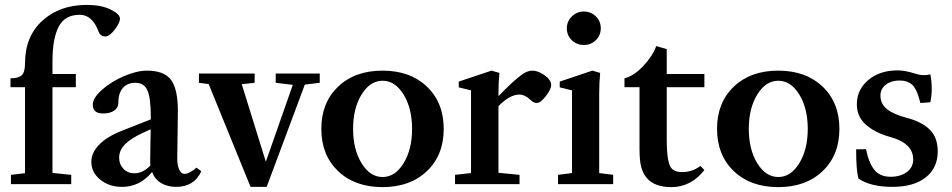

<svg xmlns="http://www.w3.org/2000/svg" viewBox="-20 -747 3861 779"><path d="M24.4 0V-37.6L81.5 -44.4V-393.1H22.5V-429.2Q54.2 -429.2 67.9 -441.4Q81.5 -453.6 81.5 -489.7Q81.5 -598.6 151.6 -662.8Q221.7 -727.1 332.5 -727.1Q390.6 -727.1 428.7 -708.5Q466.8 -689.9 466.8 -670.9Q466.8 -654.8 445.6 -627Q424.3 -599.1 408.2 -599.1Q388.2 -599.1 380.4 -617.7Q355 -687 303.7 -687Q243.2 -687 218 -638.7Q192.9 -590.3 192.9 -498.5V-446.8H287.6V-393.1H192.9V-45.4L269 -37.6V0Z M475.1 11.2Q422.9 11.2 386.7 -18.1Q350.6 -47.4 350.6 -90.3Q350.6 -127.9 382.8 -160.6Q415 -193.4 476.6 -217.3L591.8 -262.7V-272Q591.8 -350.1 578.1 -380.6Q564.5 -411.1 529.3 -411.1Q496.1 -411.1 478 -389.6Q460 -368.2 460 -329.1Q460 -309.6 443.1 -298.1Q426.3 -286.6 397.9 -286.6Q356.4 -286.6 356.4 -322.3Q356.4 -349.1 393.1 -382.1Q429.7 -415 482.2 -437.7Q534.7 -460.4 576.7 -460.4Q645 -460.4 673.3 -423.6Q701.7 -386.7 701.7 -296.4Q701.7 -264.2 699.2 -106.9Q698.7 -80.6 706.3 -61Q713.9 -41.5 730 -41.5Q738.3 -41.5 751.7 -48.6Q765.1 -55.7 776.9 -66.9L796.9 -52.2Q767.6 11.2 694.8 11.2Q660.6 11.2 634.5 -3.7Q608.4 -18.6 597.2 -49.3Q547.4 11.2 475.1 11.2ZM463.4 -107.4Q463.4 -80.1 481 -62Q498.5 -43.9 524.9 -43.9Q560.1 -43.9 590.3 -75.7Q588.9 -88.9 589.4 -101.1Q589.8 -121.6 590.3 -162.1Q590.8 -202.6 591.3 -222.7L561 -208.5Q511.2 -186 487.3 -161.6Q463.4 -137.2 463.4 -107.4Z M996.6 11.2 826.7 -405.8 787.1 -411.1V-448.7H1013.2V-411.1L960.9 -405.3L1058.6 -90.8L1168 -402.8L1098.6 -411.1V-448.7H1277.3V-411.1L1216.8 -403.8L1062 11.2Z M1532.2 12.2Q1419.9 12.2 1351.8 -52.7Q1283.7 -117.7 1283.7 -224.1Q1283.7 -330.6 1351.8 -395.5Q1419.9 -460.4 1532.2 -460.4Q1644 -460.4 1712.2 -395.5Q1780.3 -330.6 1780.3 -224.1Q1780.3 -117.7 1712.2 -52.7Q1644 12.2 1532.2 12.2ZM1447 -84.7Q1481.4 -28.8 1532.2 -28.8Q1583 -28.8 1617.4 -84.7Q1651.9 -140.6 1651.9 -224.1Q1651.9 -307.6 1617.4 -363.5Q1583 -419.4 1532.2 -419.4Q1481.4 -419.4 1447 -363.5Q1412.6 -307.6 1412.6 -224.1Q1412.6 -140.6 1447 -84.7Z M1826.2 0V-37.6L1891.1 -44.9V-380.4L1841.3 -392.6V-416L1974.1 -460.4L2006.3 -451.2Q2002.4 -411.1 2002.4 -368.2V-356.9Q2061.5 -418 2096.7 -443.8Q2119.6 -460.4 2139.6 -460.4Q2163.6 -460.4 2189.9 -441.4Q2216.3 -422.4 2216.3 -401.9Q2216.3 -385.3 2194.8 -357.2Q2173.3 -329.1 2157.2 -329.1Q2146 -329.1 2133.3 -340.8Q2109.9 -363.3 2086.9 -363.3Q2048.3 -363.3 2002.4 -316.4V-45.9L2087.9 -37.6V0Z M2279.8 -632.3Q2279.8 -660.2 2300 -680.2Q2320.3 -700.2 2348.6 -700.2Q2377.4 -700.2 2397.5 -680.7Q2417.5 -661.1 2417.5 -632.3Q2417.5 -603.5 2397.5 -584Q2377.4 -564.5 2348.6 -564.5Q2319.8 -564.5 2299.8 -584Q2279.8 -603.5 2279.8 -632.3ZM2244.1 0V-37.6L2300.8 -44.9V-380.4L2251 -392.6V-416L2383.3 -460.4L2415 -451.2Q2411.1 -411.1 2411.1 -368.2V-44.9L2467.8 -37.6V0Z M2703.6 12.2Q2635.7 12.2 2604 -24.9Q2588.4 -43.9 2581.5 -69.6Q2574.7 -95.2 2574.7 -144.5V-393.1H2513.7V-429.2Q2552.7 -439.5 2590.6 -480Q2628.4 -520.5 2642.6 -560.1L2685.1 -547.9V-446.8H2837.9V-393.1H2685.1V-179.7Q2685.1 -102.1 2698.7 -73.2Q2710 -48.8 2748 -48.8Q2789.1 -48.8 2821.8 -73.7L2837.9 -57.1Q2783.7 12.2 2703.6 12.2Z M3137.7 12.2Q3025.4 12.2 2957.3 -52.7Q2889.2 -117.7 2889.2 -224.1Q2889.2 -330.6 2957.3 -395.5Q3025.4 -460.4 3137.7 -460.4Q3249.5 -460.4 3317.6 -395.5Q3385.7 -330.6 3385.7 -224.1Q3385.7 -117.7 3317.6 -52.7Q3249.5 12.2 3137.7 12.2ZM3052.5 -84.7Q3086.9 -28.8 3137.7 -28.8Q3188.5 -28.8 3222.9 -84.7Q3257.3 -140.6 3257.3 -224.1Q3257.3 -307.6 3222.9 -363.5Q3188.5 -419.4 3137.7 -419.4Q3086.9 -419.4 3052.5 -363.5Q3018.1 -307.6 3018.1 -224.1Q3018.1 -140.6 3052.5 -84.7Z M3600.6 11.2Q3512.2 11.2 3462.9 -22.5Q3453.6 -56.6 3453.6 -141.1L3493.7 -141.6Q3504.9 -85.9 3527.6 -57.9Q3550.3 -29.8 3593.3 -29.8Q3633.3 -29.8 3659.2 -48.8Q3685.1 -67.9 3685.1 -100.1Q3685.1 -165.5 3593.3 -190.9Q3533.2 -207 3494.9 -239.7Q3456.5 -272.5 3456.5 -323.7Q3456.5 -383.3 3502.9 -422.4Q3549.3 -461.4 3621.6 -461.4Q3652.8 -461.4 3693.4 -448.2Q3724.6 -437.5 3754.9 -445.3Q3760.3 -417 3760.3 -384.3Q3760.3 -358.9 3754.4 -332L3714.4 -329.1Q3709 -348.6 3705.3 -360.1Q3701.7 -371.6 3694.8 -384.5Q3688 -397.5 3679.9 -404.3Q3671.9 -411.1 3659.2 -415.8Q3646.5 -420.4 3629.9 -420.4Q3596.7 -420.4 3574.5 -403.8Q3552.2 -387.2 3552.2 -358.9Q3552.2 -325.2 3579.1 -304Q3606 -282.7 3657.2 -269.5Q3720.7 -252.9 3752.7 -220.7Q3784.7 -188.5 3784.7 -132.8Q3784.7 -65.4 3735.8 -27.1Q3687 11.2 3600.6 11.2Z"/></svg>

Font: Elstob 8pt SemiBold
Style: Regular
Weight: 600
Designer: Peter S. Baker
Version: Version 1.015